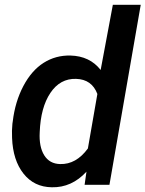

<svg xmlns="http://www.w3.org/2000/svg" viewBox="-20 -770 606 800"><path d="M33.2 -264.6Q43 -346.2 77.1 -411.1Q111.3 -476.1 161.6 -508.1Q211.9 -540 273.4 -538.6Q354 -536.6 399.4 -478.5L450.2 -750H566.4L436 0H332.5L340.3 -54.7Q278.8 12.2 195.8 10.3Q122.1 9.3 77.9 -46.6Q33.7 -102.5 30.3 -195.3Q28.8 -225.6 31.7 -254.4ZM145.5 -219.2Q142.1 -158.7 164.3 -123Q186.5 -87.4 230.5 -86.4Q297.4 -84.5 346.2 -151.4L385.7 -378.4Q362.8 -439.5 296.9 -441.4Q230.5 -443.4 189.9 -382.8Q149.4 -322.3 145.5 -219.2Z"/></svg>

Font: Roboto Medium
Style: Italic
Weight: 500
Italic angle: -12°
Designer: Google
Version: Version 2.134; 2016